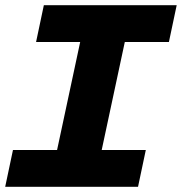

<svg xmlns="http://www.w3.org/2000/svg" viewBox="-31 -720 701 740"><path d="M-11 0 19 -142H189L278 -558H108L138 -700H650L620 -558H450L361 -142H531L501 0Z"/></svg>

Font: Red Hat Mono
Style: Bold Italic
Weight: 700
Italic angle: -12°
Monospace: yes
Designer: Pentagram, MCKL
Foundry: Pentagram, MCKL
Version: Version 1.023; ttfautohint (v1.8.3)